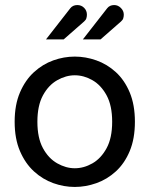

<svg xmlns="http://www.w3.org/2000/svg" viewBox="-20 -728 592 760"><path d="M276 12Q233 12 191 -3Q149 -18 114.5 -49.5Q80 -81 59 -130Q38 -179 38 -246Q38 -313 59 -362Q80 -411 114.5 -442.5Q149 -474 191 -489Q233 -504 276 -504Q319 -504 361.5 -489Q404 -474 438.5 -442.5Q473 -411 493.5 -362Q514 -313 514 -246Q514 -179 493.5 -130Q473 -81 438.5 -49.5Q404 -18 361.5 -3Q319 12 276 12ZM276 -62Q312 -62 346 -81.5Q380 -101 402 -141.5Q424 -182 424 -246Q424 -310 402 -350.5Q380 -391 346 -410.5Q312 -430 276 -430Q241 -430 206.5 -410.5Q172 -391 150 -350.5Q128 -310 128 -246Q128 -182 150 -141.5Q172 -101 206.5 -81.5Q241 -62 276 -62ZM162 -572 258 -695Q268 -708 286 -708Q302 -708 313 -697Q324 -686 324 -670Q324 -663 322 -656Q320 -649 313 -643L232 -572ZM308 -572 404 -695Q414 -708 432 -708Q447 -708 458.5 -696.5Q470 -685 470 -670Q470 -663 468 -656Q466 -649 459 -643L378 -572Z"/></svg>

Font: Atkinson Hyperlegible
Style: Regular
Weight: 400
Designer: Elliott Scott, Megan Eiswerth, Linus Boman, Theodore Petrosky
Foundry: Braille Institute
Version: Version 1.006; ttfautohint (v1.8.3)